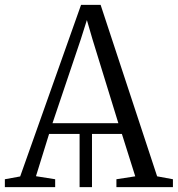

<svg xmlns="http://www.w3.org/2000/svg" viewBox="-26 -770 732 790"><path d="M-6 0V-32.5L57 -44L307.5 -750H388L620.5 -44.5L685.5 -32.5V0H453V-32.5L530.5 -44.5L475.5 -219H352.5V0H301.5V-219H176L122 -45L201 -32.5V0ZM190 -263H461L354.5 -608.5L331.5 -687.5L306 -607Z"/></svg>

Font: Merriweather 72pt Light
Style: Regular
Weight: 300
Version: Version 2.100